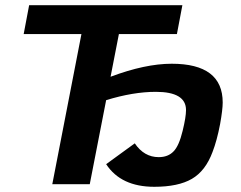

<svg xmlns="http://www.w3.org/2000/svg" viewBox="-20 -708 926 738"><path d="M660 -577H437L405 -413Q538 -463 640 -463Q836 -463 836 -314Q836 -287 826 -231Q814 -168 797 -124Q770 -51 717.5 -20.5Q665 10 573 10Q445 10 388 -77L498 -157Q534 -104 590 -104Q626 -104 647 -126Q668 -147 682 -205Q695 -258 695 -285Q695 -355 579 -355Q492 -355 388 -323L325 0H181L293 -577H71L92 -688H681Z"/></svg>

Font: Libra Sans
Style: Bold Italic
Weight: 700
Italic angle: -12°
Foundry: Context Ltd
Version: Version 1.002